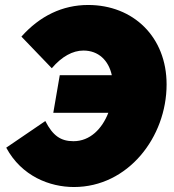

<svg xmlns="http://www.w3.org/2000/svg" viewBox="-20 -732 700 771"><path d="M220 -430 194 -279H415C390 -215 342 -165 275 -165C224 -165 192 -187 162 -246L5 -139C67 -24 180 19 277 19C494 19 649 -181 649 -393C649 -584 515 -712 334 -712C231 -712 140 -668 66 -585L188 -458C228 -505 272 -529 315 -529C375 -529 416 -490 429 -430Z"/></svg>

Font: Fixel Text 20240404 Black
Style: Italic
Weight: 900
Width: 4
Italic angle: -10°
Designer: AlfaBravo + MacPaw
Foundry: Kyrylo Tkachov, Marchela Mozhyna, Serhii Makarenko, Maria Weinstein, Zakhar Kryvoshyya
Version: Version 1.211;Glyphs 3.2 (3225)